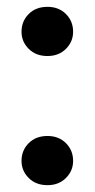

<svg xmlns="http://www.w3.org/2000/svg" viewBox="-20 -537 279 562"><path d="M119 5Q85 5 64 -16Q43 -37 43 -66Q43 -97 64 -118Q85 -139 119 -139Q152 -139 173 -118Q194 -97 194 -66Q194 -37 173 -16Q152 5 119 5ZM119 -373Q85 -373 64 -394Q43 -415 43 -444Q43 -475 64 -496Q85 -517 119 -517Q152 -517 173 -496Q194 -475 194 -444Q194 -415 173 -394Q152 -373 119 -373Z"/></svg>

Font: DM Sans SemiBold
Style: Regular
Weight: 600
Designer: Colophon Foundry, Jonny Pinhorn
Foundry: Colophon Foundry
Version: Version 4.004; ttfautohint (v1.8.4.7-5d5b)